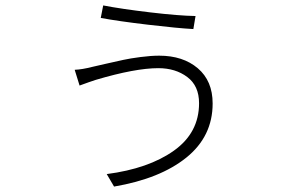

<svg xmlns="http://www.w3.org/2000/svg" viewBox="-20 -643 1040 707"><path d="M713 -263Q713 -327 669.5 -359.5Q626 -392 563 -392Q478 -392 333 -349Q311 -342 273 -328L255 -386Q282 -387 321 -397Q329 -399 369 -408Q409 -417 434 -422.5Q459 -428 497.5 -433Q536 -438 566 -438Q654 -438 708.5 -391.5Q763 -345 763 -262Q763 -141 666.5 -63Q570 15 400 44L373 -2Q527 -22 620 -88Q713 -154 713 -263ZM360 -623Q427 -610 532.5 -597.5Q638 -585 700 -584L692 -536Q635 -539 525 -552Q415 -565 351 -577Z"/></svg>

Font: Noto Sans Korean Light
Style: Regular
Weight: 300
Designer: Ryoko NISHIZUKA  (kana & ideographs); Paul D. Hunt (Latin, Greek & Cyrillic); Wenlong ZHANG  (bopomofo); Sandoll Communi
Foundry: Adobe Systems Incorporated
Version: Version 1.000;PS 1;hotconv 1.0.78;makeotf.lib2.5.61930